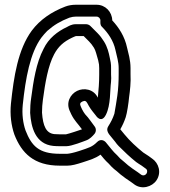

<svg xmlns="http://www.w3.org/2000/svg" viewBox="-20 -678 715 809"><path d="M327.2 -250.3C338 -255.5 343.3 -251.8 348.1 -243L354.2 -231.8C364.4 -213.9 374.8 -203.3 384 -191C384 -191 406.5 -155.1 426.4 -194.8C447 -236.1 443 -297.1 447.8 -332.7C449.1 -342.4 448.6 -356 448 -363.9V-391C448 -398.4 448 -407.4 446.5 -414.9L442.5 -434.9C438.6 -454.7 432.9 -479.8 418.1 -503.3C409.7 -516.6 401.4 -527.9 390.7 -538.7L360.7 -568.7C355.9 -573.5 348.5 -576 343 -576H299C280.7 -576 268.2 -567.1 262.9 -564.6C222 -545.4 184.7 -516.6 163.6 -472.2C132.2 -412.7 120.8 -335.8 111.3 -264.7C108.3 -245.9 107 -222.7 107 -203C107 -202.5 107 -201.7 107.1 -201.3C110.9 -143.7 127.9 -70.8 204.7 -63.1C213.9 -62.3 222.6 -62 232 -62H260C281.6 -62 332.8 -82.6 343.5 -86.5C358.4 -91.9 370.1 -104.2 378.2 -114C385.7 -123 385.8 -136.5 378.5 -145.6C366.6 -160.6 354.9 -179.9 338.6 -196.7C334.2 -202.3 329.6 -209.8 325.6 -217.8L320.8 -228.3C315.7 -239.5 316.5 -245.3 327.2 -250.3ZM392.2 -266.5C374.3 -303.4 332.9 -308.8 304.9 -295.1C277.1 -281.5 255.5 -246 275.5 -207L280.4 -196.2C294.3 -168.4 307.2 -158.4 325.4 -133.1C315.6 -129.6 271.6 -114.8 258.1 -112H232C224.1 -112 216.1 -112.3 209.3 -112.9C174.7 -116.4 161 -146.3 157 -203.8C157 -219.3 158.5 -244.1 160.7 -257.3C170.4 -329.6 182.5 -401.2 208.1 -449.2C225.3 -481.6 247.5 -502.1 284.1 -519.4C289.3 -521.8 296.6 -525.2 299.8 -526H332.6L355.3 -503.3C362.7 -496 368.6 -488.1 375.9 -476.7C383.3 -464.7 386.4 -448.3 393.7 -423.9L397.2 -406.3C397.7 -401.3 398 -395.6 398 -391V-363C398 -329.7 395.5 -301 392.2 -266.5ZM387 -608C395.6 -608 403 -600.6 403 -592C403 -580.9 401.6 -573.1 409.3 -565.3C435.3 -539.3 457.9 -507.1 466.6 -466.7C472.6 -439.8 480 -417.1 480 -391V-365C480 -336 478.4 -303.5 474.3 -274.5C472.2 -260.4 465 -213 461.9 -198.7C454.5 -177 447.2 -163.4 435.8 -145.2C425 -128 439.2 -112.5 447.7 -102.2L464.9 -81.1C469.6 -74.2 474.7 -68 480.3 -62.3C503.3 -39.4 526.7 -16.8 553.4 4.5C559.2 9.2 567.4 13.6 577.7 20.5L592.2 31.2C592.6 31.5 593.2 31.8 593.5 32C609.5 42.4 594.2 69.4 575.1 58.3L560.5 47.6C539.2 33 535.1 30.8 520.1 18.8L504 4.8C497.1 -0.8 491.8 -5.2 486.5 -9.9L473.3 -24.1C472.7 -24.6 471.9 -25.4 471.5 -25.8C457.2 -38.3 442.1 -58.9 426.2 -78C419.3 -86.3 403.8 -94.2 389.3 -79.7C368.5 -58.9 356 -56 313.2 -41.7C290.3 -34.3 272.5 -30.6 263.3 -30H232C142.9 -30 112.8 -63.9 87.5 -128.7C77 -158.9 71.9 -196.9 75.9 -236.4C87.7 -348.5 106.8 -454.7 154.1 -519.1C160.8 -528.1 170.6 -539.1 179.1 -547.8C208.3 -573.3 234.5 -588.8 272.4 -603.5C282.6 -606.7 290.7 -608 299 -608ZM387 -658H299C284.7 -658 268.9 -655.7 255 -650.3C197.2 -628.1 149 -595.6 113.9 -548.9C55.6 -469.4 38.1 -355 26.1 -241.5C21.4 -194 27.3 -149.3 40.5 -111.3C71 -32.9 122.7 20 232 20H264C282.2 20 302.5 14.3 328.8 5.8C359.6 -4.5 379.9 -9.7 403.6 -26.4C413 -14.7 423.4 -1.8 437.6 11L450.7 25.1C457.1 31.9 463.7 36.6 472 43.2L488 57.2C506.5 72 510.8 74.2 531.5 88.4L546.2 99.2C577.9 122.4 620.8 109.1 639.2 82C661.6 49 648.6 8.9 621.2 -9.6L606.3 -20.5C595.9 -27.5 589.5 -31.6 583.5 -35.4C555.9 -57.7 527.7 -83.3 504.4 -111.8L486.9 -133.2C495.7 -148.7 503.3 -164.8 509.7 -184.1C515.2 -200.4 521.8 -244.4 523.9 -268.3C527.8 -295.7 531.9 -331.8 530 -365.7V-391C530 -426.2 520.5 -454.6 515.4 -477.3C505.2 -525.1 481 -561.8 453 -592C452.2 -628.3 423.9 -658 387 -658Z"/></svg>

Font: HoneyBee
Style: Str
Weight: 700
Foundry: Cannot Into Space Fonts
Version: Version 0.89